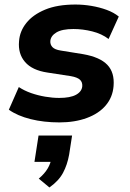

<svg xmlns="http://www.w3.org/2000/svg" viewBox="-20 -529 572 847"><path d="M242 11Q173 11 115 -3.5Q57 -18 19 -45L63 -145Q87 -129 117 -118.5Q147 -108 179.5 -102.5Q212 -97 241 -97Q290 -97 315.5 -111Q341 -125 343 -149Q344 -167 332.5 -177.5Q321 -188 293 -193L189 -209Q122 -219 90.5 -255.5Q59 -292 64 -347Q67 -391 96 -427.5Q125 -464 179 -486.5Q233 -509 313 -509Q348 -509 383.5 -503Q419 -497 450.5 -485.5Q482 -474 504 -456L459 -357Q429 -380 387 -390.5Q345 -401 304 -401Q254 -401 229 -386Q204 -371 202 -348Q201 -332 211.5 -321Q222 -310 248 -306L347 -290Q421 -277 453.5 -243Q486 -209 481 -149Q477 -100 446.5 -64Q416 -28 363 -8.5Q310 11 242 11ZM198 298 151 259Q177 237 190.5 214Q204 191 207 167L234 185H132L150 69H298L285 153Q277 198 258 233.5Q239 269 198 298Z"/></svg>

Font: Nunito Sans 9pt ExtraBold
Style: Italic
Weight: 800
Italic angle: -9°
Version: Version 3.101;gftools[0.9.27]